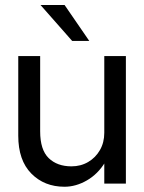

<svg xmlns="http://www.w3.org/2000/svg" viewBox="-20 -720 565 753"><path d="M138.8 -700.5 263 -559.5H330.1L233.2 -700.5ZM137.5 -204.9V-500H51.6V-187.8Q51.6 -91.3 102.8 -39.4Q153.9 12.4 232.9 12.4Q277.6 12.4 320.8 -12.5Q364 -37.4 392.1 -83.5Q420.1 -129.6 420.1 -193.4L389 -199.4Q389 -161 371.9 -131.4Q354.9 -101.7 325.8 -84.7Q296.6 -67.6 260.2 -67.6Q204.3 -67.6 170.9 -100Q137.5 -132.4 137.5 -204.9ZM473.7 0V-500H389V0Z"/></svg>

Font: Overused Grotesk Light
Style: Regular
Weight: 300
Designer: RandomMaerks
Version: Version 0.005